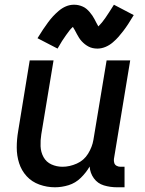

<svg xmlns="http://www.w3.org/2000/svg" viewBox="-20 -786 616 814"><path d="M213 8Q242 8 271 -1Q300 -10 322.5 -32Q345 -54 360 -80Q362 -52 378 -30Q394 -8 420.5 0Q447 8 476 8H508V-79H490Q482 -79 474.5 -83Q467 -87 464.5 -95Q462 -103 463 -112L532 -530H432L376 -193Q371 -163 353.5 -134.5Q336 -106 305.5 -92.5Q275 -79 245 -79Q220 -79 198 -89Q176 -99 164.5 -120Q153 -141 152 -166Q151 -191 155 -216L207 -530H106L57 -230Q51 -195 51 -160.5Q51 -126 61 -94.5Q71 -63 93 -39Q115 -15 147 -3.5Q179 8 213 8ZM393 -580Q410 -580 427 -587Q444 -594 458.5 -606.5Q473 -619 482.5 -630Q492 -641 502.5 -654.5Q513 -668 524 -685Q535 -702 547 -722L463 -766Q452 -749 443 -734.5Q434 -720 426 -709Q418 -698 412 -690.5Q406 -683 397 -674Q393 -681 388.5 -689.5Q384 -698 380.5 -705Q377 -712 371.5 -720Q366 -728 360 -735Q354 -742 347 -748Q340 -754 331 -758Q322 -762 313 -764Q304 -766 294 -766Q276 -766 259.5 -759Q243 -752 228.5 -739.5Q214 -727 204 -716Q194 -705 184 -691.5Q174 -678 162.5 -661Q151 -644 139 -624L224 -580Q234 -598 243 -612Q252 -626 260 -637Q268 -648 274 -656Q280 -664 289 -672Q293 -666 297.5 -657.5Q302 -649 306 -641.5Q310 -634 315 -626Q320 -618 326.5 -611Q333 -604 340 -598.5Q347 -593 355.5 -588.5Q364 -584 373.5 -582Q383 -580 393 -580Z"/></svg>

Font: Iosevka Sparkle Medium
Style: Italic
Weight: 500
Italic angle: -9°
Designer: Belleve Invis
Foundry: Belleve Invis
Version: Version 4.5.0; ttfautohint (v1.8.3)